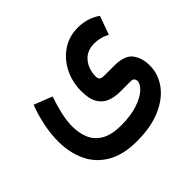

<svg xmlns="http://www.w3.org/2000/svg" viewBox="-154 -594 1027 1027"><g transform="rotate(-45 359.0 -81.0)"><path d="M343.8 246.1Q238.8 246.1 172.4 206.5Q106 167 75 99.6Q43.9 32.2 43.9 -50.8Q43.9 -106.4 55.9 -165.8Q67.9 -225.1 89.8 -283.2L192.9 -242.7Q176.3 -193.8 165 -145.3Q153.8 -96.7 153.8 -53.2Q153.8 -3.9 171.1 36.9Q188.5 77.6 230 102.1Q271.5 126.5 343.8 126.5Q416 126.5 467.3 109.4Q518.6 92.3 545.9 67.4Q573.2 42.5 573.2 20Q573.2 10.3 567.4 2.7Q561.5 -4.9 545.9 -4.9H466.8Q427.7 -4.9 394.5 -17.1Q361.3 -29.3 341.3 -61.8Q321.3 -94.2 321.3 -154.8Q321.3 -221.2 349.4 -278.8Q377.4 -336.4 429 -372.3Q480.5 -408.2 550.8 -408.2Q582.5 -408.2 615.2 -398.7Q647.9 -389.2 677.2 -368.7L639.2 -263.2Q615.2 -275.9 593.3 -281Q571.3 -286.1 551.3 -286.1Q495.1 -286.1 463.4 -248.3Q431.6 -210.4 431.6 -154.8Q431.6 -138.2 440.4 -132.1Q449.2 -126 467.8 -126H543Q620.6 -126 649.4 -88.1Q678.2 -50.3 678.2 7.8Q678.2 71.8 639.4 126Q600.6 180.2 525.9 213.1Q451.2 246.1 343.8 246.1Z"/></g></svg>

Font: Vazirmatn RD UI SemiBold
Style: Regular
Weight: 600
Designer: Saber Rastikerdar
Foundry: Saber Rastikerdar
Version: Version 33.003